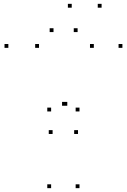

<svg xmlns="http://www.w3.org/2000/svg" viewBox="-20 -969 660 999"><path d="M393.6 -389.1V-409.1H373.6V-389.1ZM246 -389.1V-409.1H226V-389.1ZM246 10V-10H226V10ZM393.6 10V-10H373.6V10ZM253.7 -271.9V-291.9H233.7V-271.9ZM385.9 -271.9V-291.9H365.9V-271.9ZM616.9 -720V-740H596.9V-720ZM468.2 -720V-740H448.2V-720ZM330.1 -418.8V-438.8H310.1V-418.8ZM322.9 -418.8V-438.8H302.9V-418.8ZM183 -720V-740H163V-720ZM23.5 -720V-740H3.5V-720ZM353.2 -929V-949H333.2V-929ZM508.6 -929V-949H488.6V-929ZM383.8 -802.1V-822.1H363.8V-802.1ZM258.4 -802.1V-822.1H238.4V-802.1Z"/></svg>

Font: Monaspace Neon Dots Var
Style: Regular
Weight: 400
Designer: Riley Cran and the Lettermatic Team
Version: Version 1.100 (Monaspace Neon Dots)